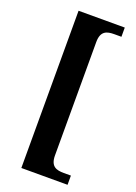

<svg xmlns="http://www.w3.org/2000/svg" viewBox="-166 -825 721 1019"><g transform="rotate(20 194.5 -316.0)"><path d="M93 128H354V76H314C272 76 238 67 238 4V-636C238 -699 272 -708 314 -708H354V-760H93Z"/></g></svg>

Font: Noto Serif Hebrew SemiCondensed
Style: Bold
Weight: 700
Width: 4
Designer: Monotype Design Team
Foundry: Monotype Imaging Inc.
Version: Version 2.004